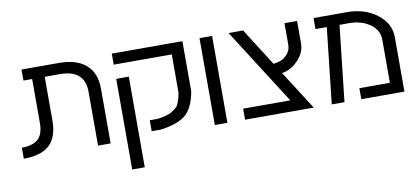

<svg xmlns="http://www.w3.org/2000/svg" viewBox="-72 -853 2859 1306"><g transform="rotate(-10 1357.5 -200.0)"><path d="M547.9 -372.1Q547.9 -523.9 377 -523.9H272V-224.1Q272 -107.4 213.9 -53.7Q155.8 0 35.2 0V-76.2Q111.8 -76.2 148.4 -109.9Q185.1 -143.6 185.1 -221.2V-523.9H125V-600.1H383.8Q504.4 -600.1 569.8 -543.5Q634.8 -487.3 634.8 -377.9V0H547.9Z M835.4 -425.8V200.2H748.5V-425.8ZM1236.3 -254.9Q1217.8 -146.5 1164.6 -98.1Q1110.8 -49.3 986.3 -33.2H924.3V-108.9H979.5Q1014.2 -113.8 1042 -121.6Q1067.9 -128.9 1085.9 -141.6Q1105.5 -155.3 1114.3 -163.6Q1124.5 -173.3 1131.8 -193.4Q1141.1 -219.2 1142.1 -224.1Q1144.5 -236.3 1149.4 -261.2V-523.9H748.5V-600.1H1236.3Z M1354.5 0V-600.1H1441.4V0Z M2028.3 -445.8Q2028.3 -381.3 1977.5 -329.1Q1926.3 -276.4 1866.2 -269L2037.6 0H1563.5V-76.2H1889.2L1555.2 -600.1H1655.3L1820.3 -340.8Q1846.7 -343.8 1872.6 -353Q1895 -361.3 1918.9 -388.2Q1941.4 -413.6 1941.4 -453.1V-600.1H2028.3Z M2577.1 -375Q2577.1 -440.4 2518.6 -481.9Q2459.5 -523.9 2373 -523.9H2308.1L2250 0H2162.1L2220.2 -523.9H2142.1V-600.1H2373Q2495.6 -600.1 2580.1 -535.6Q2664.1 -471.2 2664.1 -375V0H2366.2V-76.2H2577.1Z"/></g></svg>

Font: Miedinger*
Style: Book
Weight: 400
Version: Version 001.000